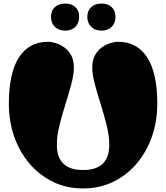

<svg xmlns="http://www.w3.org/2000/svg" viewBox="-20 -1050 938 1084"><path d="M449 14Q356 14 279 -23.5Q202 -61 146 -127Q90 -193 60 -279.5Q30 -366 30 -463Q30 -638 87 -726Q144 -814 251 -814Q272 -814 297 -806Q322 -798 345 -781Q368 -764 382.5 -736.5Q397 -709 397 -669Q397 -629 382.5 -574.5Q368 -520 349 -460Q330 -400 315.5 -341.5Q301 -283 301 -233Q301 -90 449 -90Q597 -90 597 -233Q597 -283 582.5 -341.5Q568 -400 549 -460Q530 -520 515.5 -574.5Q501 -629 501 -669Q501 -709 515.5 -736.5Q530 -764 553 -781Q576 -798 601 -806Q626 -814 647 -814Q754 -814 811 -726Q868 -638 868 -463Q868 -366 838 -279.5Q808 -193 752 -127Q696 -61 619 -23.5Q542 14 449 14ZM553 -877Q517 -877 495 -898.5Q473 -920 473 -955Q473 -990 495 -1010Q517 -1030 553 -1030Q589 -1030 610.5 -1010Q632 -990 632 -955Q632 -920 610.5 -898.5Q589 -877 553 -877ZM348 -877Q312 -877 290 -898.5Q268 -920 268 -955Q268 -990 290 -1010Q312 -1030 348 -1030Q384 -1030 405.5 -1010Q427 -990 427 -955Q427 -920 405.5 -898.5Q384 -877 348 -877Z"/></svg>

Font: Matemasie
Style: Regular
Weight: 400
Designer: Adam Yeo
Version: Version 1.001; ttfautohint (v1.8.4.7-5d5b)